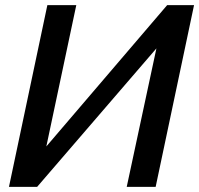

<svg xmlns="http://www.w3.org/2000/svg" viewBox="-20 -730 778 750"><path d="M15 0 165 -710H278L161 -158L633 -710H738L588 0H475L591 -541L125 0Z"/></svg>

Font: Raleway-v4020 SemiBold
Style: Italic
Weight: 600
Italic angle: -12°
Designer: Matt McInerney, Pablo Impallari, Rodrigo Fuenzalida
Foundry: Matt McInerney, Pablo Impallari, Rodrigo Fuenzalida
Version: Version 4.020;PS 004.020;hotconv 1.0.88;makeotf.lib2.5.64775